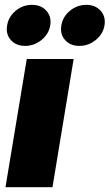

<svg xmlns="http://www.w3.org/2000/svg" viewBox="-20 -782 458 802"><path d="M2.9 0 91.8 -535.6H287.6L199.2 0ZM311.5 -590.3Q273.4 -590.3 251.7 -615Q230 -639.6 236.3 -675.8Q242.2 -712.4 272.2 -737.1Q302.2 -761.7 340.3 -761.7Q378.4 -761.7 400.4 -737.1Q422.4 -712.4 416.5 -675.8Q410.2 -639.6 379.9 -615Q349.6 -590.3 311.5 -590.3ZM85 -590.3Q46.9 -590.3 25.1 -615Q3.4 -639.6 9.8 -675.8Q15.6 -712.4 45.4 -737.1Q75.2 -761.7 113.3 -761.7Q151.9 -761.7 173.8 -737.1Q195.8 -712.4 189.9 -675.8Q183.6 -639.6 153.3 -615Q123 -590.3 85 -590.3Z"/></svg>

Font: Inter 20pt Black
Style: Italic
Weight: 900
Italic angle: -9.3988°
Version: Version 4.001;git-66647c0bb